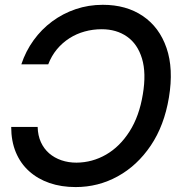

<svg xmlns="http://www.w3.org/2000/svg" viewBox="-20 -757 734 787"><path d="M401.4 -737.3Q497.6 -737.3 565.4 -691.4Q633.3 -645.5 662.6 -560.3Q691.9 -475.1 672.4 -357.4Q653.3 -242.2 597.9 -160.2Q542.5 -78.1 462.6 -34.2Q382.8 9.8 290 9.8Q231.4 9.8 183.1 -6.8Q134.8 -23.4 99.4 -55.2Q64 -86.9 44.9 -132.8Q25.9 -178.7 25.9 -236.8H134.3Q135.3 -201.2 147.7 -174.1Q160.2 -147 181.6 -128.4Q203.1 -109.9 231.7 -100.1Q260.3 -90.3 293.5 -90.3Q358.4 -90.8 414.8 -123.3Q471.2 -155.8 511 -218.3Q550.8 -280.8 565.4 -370.1Q580.1 -457.5 562 -517.1Q543.9 -576.7 500.7 -606.9Q457.5 -637.2 396.5 -637.2Q360.8 -637.2 327.1 -627.9Q293.5 -618.7 264.4 -600.1Q235.4 -581.5 213.1 -554.7Q190.9 -527.8 177.7 -493.2H67.4Q85.4 -547.4 117.7 -592Q149.9 -636.7 193.8 -669.2Q237.8 -701.7 290.3 -719.5Q342.8 -737.3 401.4 -737.3Z"/></svg>

Font: Inter Tight Medium
Style: Italic
Weight: 500
Italic angle: -9.39999°
Designer: Rasmus Andersson
Foundry: rsms
Version: Version 3.004